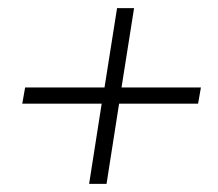

<svg xmlns="http://www.w3.org/2000/svg" viewBox="-20 -521 538 474"><path d="M200 -67 231 -265H35L42 -305H238L269 -501H311L280 -305H476L469 -265H274L243 -67Z"/></svg>

Font: Nunito Sans 7pt Condensed ExtraLight
Style: Italic
Weight: 250
Width: 3
Italic angle: -9°
Designer: Vernon Adams
Foundry: Vernon Adams
Version: Version 3.101;gftools[0.9.27]